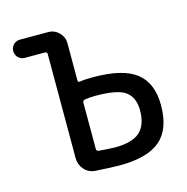

<svg xmlns="http://www.w3.org/2000/svg" viewBox="-84 -600 668 686"><g transform="rotate(-15 250.0 -257.0)"><path d="M209 -243.2V-73.2Q209 -64.5 215.8 -63.5Q244.1 -60.5 276.4 -59.6Q340.8 -59.6 369.1 -85Q397.5 -110.4 397.5 -165Q397.5 -210.9 369.1 -233.4Q340.8 -255.9 256.8 -255.9Q234.4 -255.9 216.8 -252.9Q209 -251 209 -243.2ZM47.9 -452.1Q34.2 -452.1 24.4 -461.9Q14.6 -471.7 14.6 -485.8Q14.6 -500 24.4 -509.8Q34.2 -519.5 47.9 -519.5H152.3Q175.8 -519.5 192.4 -502.9Q209 -486.3 209 -462.9V-326.2Q209 -317.4 217.8 -319.3Q233.4 -322.3 266.6 -322.3Q376 -322.3 425.3 -283.7Q474.6 -245.1 474.6 -163.1Q474.6 -74.2 426.8 -33.7Q378.9 6.8 276.4 6.8Q247.1 6.8 186.5 2.9Q162.1 1 146.5 -17.1Q130.9 -35.2 130.9 -58.6V-444.3Q130.9 -452.1 122.1 -452.1Z"/></g></svg>

Font: Rounded Mgen+ 1m regular
Style: Regular
Weight: 400
Designer: [Source Han Sans]
Ryoko NISHIZUKA  (kana & ideographs); Paul D. Hunt (Latin, Greek & Cyrillic); Wenlong ZHANG  (bopomofo
Version: Version 1.059.20150602